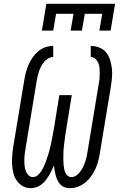

<svg xmlns="http://www.w3.org/2000/svg" viewBox="-20 -975 640 1003"><path d="M346 8Q331 8 318 3.5Q305 -1 296 -10.5Q287 -20 281 -32Q275 -44 271.5 -57Q268 -70 265.5 -83.5Q263 -97 262 -111Q256 -97 249.5 -83.5Q243 -70 235 -57Q227 -44 217.5 -32Q208 -20 195.5 -10.5Q183 -1 168.5 3.5Q154 8 140 8Q117 8 97.5 -3.5Q78 -15 66 -33.5Q54 -52 49 -74Q44 -96 43 -119Q42 -142 44 -166Q46 -190 50 -213L107 -558Q110 -578 115.5 -598Q121 -618 129.5 -637.5Q138 -657 150.5 -675Q163 -693 179.5 -707Q196 -721 216.5 -728Q237 -735 258 -735V-677Q244 -677 231.5 -669.5Q219 -662 210 -651Q201 -640 194.5 -627.5Q188 -615 183.5 -601.5Q179 -588 176 -575Q173 -562 171 -548L114 -203Q112 -192 110.5 -181Q109 -170 108 -158.5Q107 -147 107 -136Q107 -125 108 -114Q109 -103 111.5 -92.5Q114 -82 119 -72.5Q124 -63 132.5 -56.5Q141 -50 152 -50Q166 -50 177.5 -60Q189 -70 196.5 -82Q204 -94 210 -107Q216 -120 220.5 -133.5Q225 -147 229.5 -160Q234 -173 237.5 -186.5Q241 -200 244 -213.5Q247 -227 250 -240.5Q253 -254 255 -267Q257 -280 260 -294L290 -478H355L325 -294Q323 -283 321.5 -271.5Q320 -260 318.5 -249Q317 -238 315.5 -226.5Q314 -215 313 -204Q312 -193 311.5 -182Q311 -171 311 -159.5Q311 -148 311 -137Q311 -126 312 -115.5Q313 -105 315 -94Q317 -83 321 -73.5Q325 -64 333.5 -57Q342 -50 353 -50Q367 -50 379.5 -59Q392 -68 400.5 -80Q409 -92 415 -105Q421 -118 425.5 -131.5Q430 -145 433 -159Q436 -173 438 -187L495 -532Q498 -546 499.5 -560.5Q501 -575 501 -589.5Q501 -604 500 -618Q499 -632 494 -645Q489 -658 478.5 -667.5Q468 -677 454 -677V-735Q477 -735 499 -726.5Q521 -718 534.5 -701Q548 -684 555 -662Q562 -640 564.5 -617Q567 -594 565 -570Q563 -546 559 -522L502 -177Q499 -156 493.5 -135Q488 -114 479 -94Q470 -74 457 -55.5Q444 -37 426.5 -22.5Q409 -8 388 0Q367 8 346 8ZM199 -815 222 -955H581L558 -815H499L514 -903H423L408 -815H349L364 -903H273L258 -815Z"/></svg>

Font: Iosevka Curly Light Extended
Style: Italic
Weight: 300
Width: 7
Italic angle: -9°
Monospace: yes
Designer: Belleve Invis
Foundry: Belleve Invis
Version: Version 11.1.0; ttfautohint (v1.8.3)